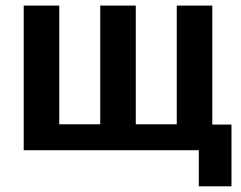

<svg xmlns="http://www.w3.org/2000/svg" viewBox="-20 -532 854 680"><path d="M64 0V-512.2H189.9V-91.8H335V-512.2H460.9V-91.8H606V-512.2H731.9V-90.8H799.8V127.9H684.1V0Z"/></svg>

Font: Clear Sans
Style: Bold
Weight: 700
Foundry: Intel Corporation
Version: Version 1.00